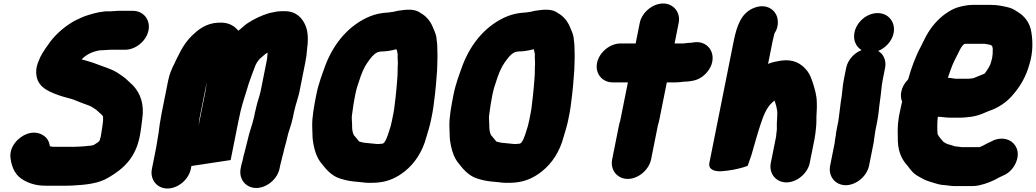

<svg xmlns="http://www.w3.org/2000/svg" viewBox="-20 -829 5935 1100"><path d="M612.6 -544H696.6C757.4 -544 818.6 -594.2 830.8 -655C842.9 -715.8 801.9 -767 741.1 -767H657.1C645 -767 625 -764 611.5 -764C569.5 -766.4 524.9 -755 489.5 -744C458 -735 435 -723.1 407.7 -710C354.3 -680 303.8 -637.9 266.4 -588L252.4 -568C244.3 -557.3 237.2 -547 231.2 -537L222.4 -523C213.6 -509 206.8 -494.7 201.8 -480C200.1 -474.7 198.2 -470 196 -466C187 -440.7 184.9 -415.3 189.9 -390C202.7 -323.1 270.5 -298.2 339.1 -276C361 -268.9 384.2 -264.9 404.3 -257C432.5 -245.1 460 -235 487.9 -225C503 -219.6 512.3 -212.3 523.9 -205C535.3 -198.7 543.4 -187.2 553.9 -180C557.8 -175.2 572.2 -166.2 570.3 -157C570.3 -153.7 570.5 -149.3 570.7 -144L569.6 -128C567.2 -110.5 564.5 -87.9 561 -70C560 -62 558.8 -54.3 557.4 -47C556 -39.9 552 -30 550.8 -24C549.9 -22.7 543.3 -16.5 543 -15C536.4 -11.1 520.9 -0.3 516.6 2C506.7 4.7 493.7 7 482.6 7C470 8.2 449.1 11 432.8 11C423.3 11.7 414.3 12 405.6 12H285.6C279 12 271.6 10.1 267.2 9H266.2L265 5C260.7 -23.7 245.8 -44.7 220.1 -58C194.4 -71.3 166.2 -72.7 135.4 -62C85.8 -44.8 29.1 13.1 40.8 81C48.1 135 70.9 178.3 113.7 202C145.5 221.2 187.2 235 241.1 235H361.1C372.4 235 383.8 234.7 395.3 234C476.3 229.8 548.2 221.7 603.7 187C687.5 137.7 755.9 75.8 780.4 -47C786.8 -79 790.4 -111.8 794.5 -143C808.4 -234.1 783.8 -293.4 742.7 -339C729.1 -353 713.2 -365 699.7 -379C686.2 -389.8 676.1 -396.9 662.1 -406C624.9 -433.4 568.3 -447.7 523 -466C499.1 -474.9 474.3 -480.7 447.6 -489C475.9 -517.3 508.7 -533.7 554 -541H563C576.4 -541 597.9 -544 612.6 -544Z M1118.2 -111C1118.2 -114.3 1118.5 -117.7 1119.2 -121C1120.1 -129 1121.3 -138.3 1122.7 -149L1164.9 -360C1162.7 -349.4 1162.4 -337.4 1160.1 -326C1158.9 -316.7 1157.4 -307.3 1155.5 -298ZM1447.3 -212C1444.7 -202 1442.5 -192.7 1440.7 -184L1436.3 -162C1435.1 -156 1433.5 -149.7 1431.5 -143L1424.4 -117C1417.4 -92.3 1406.8 -63.9 1401.4 -37C1397.6 -17.9 1386.2 18.8 1382 40L1381.4 43C1378.1 53 1375.2 64 1372.8 76L1370.4 88C1368 96.7 1365.8 104.7 1363.6 112L1358.8 136C1346.8 196.5 1387.6 248 1448 248C1508.4 248 1569.8 196.5 1581.8 136L1585.2 119C1587.9 105.8 1592.9 90.6 1595.8 76L1597.2 69C1600.6 59 1603.1 49.3 1605 40C1609.7 16.4 1619 -9.9 1623.6 -33C1631.9 -74.8 1649.9 -114.5 1658.3 -157L1663.7 -184C1665.1 -190.7 1666.9 -198.3 1669.3 -207C1672.1 -220.9 1676.4 -233.3 1680.1 -246L1686.9 -270C1690.5 -281.3 1693.6 -293.3 1696.1 -306L1728.8 -470C1731.4 -482.7 1733.6 -495.3 1735.4 -508L1738.2 -537C1746 -592.7 1746.3 -637.4 1733 -676C1715.2 -722.2 1680.3 -765 1610.7 -765H1593.7C1569.4 -765 1545 -758.6 1522.5 -754C1476.2 -740.2 1432.8 -719.3 1395.5 -694C1376.7 -681.5 1364.1 -666.9 1345.4 -653C1323 -681 1293.3 -696.3 1256.5 -699C1183.9 -703.3 1134.5 -675.8 1092 -636C1050.8 -600.2 1022.3 -555.1 997.2 -502L987.2 -482L980 -466C964.8 -437.4 950.8 -405 943.3 -367L906.3 -182C903.8 -169.3 901.5 -156.3 899.5 -143C892.2 -106.3 891.2 -76.4 884 -40C880.7 -23.7 878.3 -1.4 874.8 16L850.2 139C838.2 199.5 879 251 939.4 251C999.8 251 1061.2 199.5 1073.2 139L1076.6 122L1301.4 88L1345.1 -131C1349.3 -151.7 1353.7 -172 1358.3 -192C1371.4 -247.7 1390.1 -297.1 1404.9 -350C1416.9 -385.2 1428 -413.5 1439.8 -445C1446.9 -465.7 1456.2 -478.3 1469.4 -493C1480.6 -502.3 1490.7 -511 1499.6 -519C1503.8 -522.5 1508.2 -525.4 1513.2 -527C1513.3 -524.3 1513.1 -521.3 1512.4 -518L1509.8 -490L1473.7 -309C1466.9 -275.2 1454.2 -246.2 1447.3 -212Z M2257.8 -520C2258.5 -520 2258.7 -519.7 2258.6 -519C2257.5 -507 2257.7 -494.3 2259 -481L2259.4 -463C2257.5 -441.5 2258.9 -420.2 2257.5 -398C2254.9 -370.4 2254.9 -353.3 2251.5 -323L2246.5 -273L2240.5 -223C2239.2 -209.7 2237.3 -197 2234.9 -185L2226 -140C2223.7 -128.7 2221.2 -118 2218.6 -108C2207.3 -74.5 2199.1 -34.6 2180.2 -11H2179.2C2177.1 -7.9 2175.4 -7.4 2172.2 -6C2166 -6 2156.3 -4 2148.8 -4H2139.8C2115.6 -6 2093.4 -8.8 2069.2 -11L2057.6 -13C2051.9 -14.3 2045.5 -16 2038.6 -18H2037.6L2023.2 -36C2018.1 -42.3 2012.3 -48.4 2007 -55C1998.4 -73.5 1996.8 -90.1 1997.2 -116C1996.7 -139.3 1992.9 -154.9 1998.1 -181C2001.5 -211.2 2008.1 -251 2014.9 -285C2018.1 -301 2021.8 -316 2025.9 -330C2040 -372.8 2051 -411.6 2071.6 -449C2086 -473.5 2107.4 -503.8 2126.8 -520C2133.2 -523.8 2144 -532 2152.2 -532C2155 -532.7 2156.7 -533 2157.4 -533C2159.5 -533.7 2160.9 -534 2161.6 -534C2193 -534 2223.1 -539.4 2251.2 -547C2254.7 -540.7 2257.8 -524.1 2257.8 -520ZM2258.1 -767 2232.9 -761C2228.8 -760.3 2225.4 -760 2222.7 -760C2217.3 -759.3 2211.1 -758.3 2204.1 -757H2198.1C2160.8 -754.2 2130.5 -748.1 2098.7 -735C1984.1 -687.7 1895.5 -587.4 1845.4 -458C1825.5 -402.5 1805.1 -351.4 1792.1 -286C1779.6 -223.5 1767.8 -159.1 1768.6 -108C1770.4 -84.7 1769.3 -47.9 1772 -27.5C1779.2 26.2 1793.5 74.8 1823.2 109L1833.6 122C1852 144.9 1870 163.5 1895.3 179C1913.9 191 1938.9 197.6 1965.3 204C1991.5 210.1 2021.3 212.2 2051.1 215C2078.2 219.7 2112.2 219.1 2142.7 217C2207.4 211.5 2256.2 186.6 2299.7 152C2355.6 107.2 2400.1 41.7 2422.8 -44C2432.1 -75.6 2442.2 -106.4 2449 -140L2457.9 -185C2464.1 -215.7 2468.7 -266.8 2472.7 -294L2477.7 -344C2480.8 -377.4 2481.6 -397.5 2484.2 -427C2485.8 -450.8 2485.2 -474.3 2486.2 -497C2487.3 -515.6 2484.8 -534.7 2485.4 -553C2486.1 -575.4 2481.2 -600.2 2479.6 -619C2475.1 -640.2 2465.9 -658.7 2458.2 -677C2444.9 -708.2 2422 -736.5 2390.5 -754C2357.3 -779.6 2311.1 -775.5 2258.1 -767Z M3043.8 -520C3044.5 -520 3044.7 -519.7 3044.6 -519C3043.5 -507 3043.7 -494.3 3045 -481L3045.4 -463C3043.5 -441.5 3044.9 -420.2 3043.5 -398C3040.9 -370.4 3040.9 -353.3 3037.5 -323L3032.5 -273L3026.5 -223C3025.2 -209.7 3023.3 -197 3020.9 -185L3012 -140C3009.7 -128.7 3007.2 -118 3004.6 -108C2993.3 -74.5 2985.1 -34.6 2966.2 -11H2965.2C2963.1 -7.9 2961.4 -7.4 2958.2 -6C2952 -6 2942.3 -4 2934.8 -4H2925.8C2901.6 -6 2879.4 -8.8 2855.2 -11L2843.6 -13C2837.9 -14.3 2831.5 -16 2824.6 -18H2823.6L2809.2 -36C2804.1 -42.3 2798.3 -48.4 2793 -55C2784.4 -73.5 2782.8 -90.1 2783.2 -116C2782.7 -139.3 2778.9 -154.9 2784.1 -181C2787.5 -211.2 2794.1 -251 2800.9 -285C2804.1 -301 2807.8 -316 2811.9 -330C2826 -372.8 2837 -411.6 2857.6 -449C2872 -473.5 2893.4 -503.8 2912.8 -520C2919.2 -523.8 2930 -532 2938.2 -532C2941 -532.7 2942.7 -533 2943.4 -533C2945.5 -533.7 2946.9 -534 2947.6 -534C2979 -534 3009.1 -539.4 3037.2 -547C3040.7 -540.7 3043.8 -524.1 3043.8 -520ZM3044.1 -767 3018.9 -761C3014.8 -760.3 3011.4 -760 3008.7 -760C3003.3 -759.3 2997.1 -758.3 2990.1 -757H2984.1C2946.8 -754.2 2916.5 -748.1 2884.7 -735C2770.1 -687.7 2681.5 -587.4 2631.4 -458C2611.5 -402.5 2591.1 -351.4 2578.1 -286C2565.6 -223.5 2553.8 -159.1 2554.6 -108C2556.4 -84.7 2555.3 -47.9 2558 -27.5C2565.2 26.2 2579.5 74.8 2609.2 109L2619.6 122C2638 144.9 2656 163.5 2681.3 179C2699.9 191 2724.9 197.6 2751.3 204C2777.5 210.1 2807.3 212.2 2837.1 215C2864.2 219.7 2898.2 219.1 2928.7 217C2993.4 211.5 3042.2 186.6 3085.7 152C3141.6 107.2 3186.1 41.7 3208.8 -44C3218.1 -75.6 3228.2 -106.4 3235 -140L3243.9 -185C3250.1 -215.7 3254.7 -266.8 3258.7 -294L3263.7 -344C3266.8 -377.4 3267.6 -397.5 3270.2 -427C3271.8 -450.8 3271.2 -474.3 3272.2 -497C3273.3 -515.6 3270.8 -534.7 3271.4 -553C3272.1 -575.4 3267.2 -600.2 3265.6 -619C3261.1 -640.2 3251.9 -658.7 3244.2 -677C3230.9 -708.2 3208 -736.5 3176.5 -754C3143.3 -779.6 3097.1 -775.5 3044.1 -767Z M3645.3 -698 3621.8 -580H3534.8C3474.2 -580 3412.6 -528.9 3400.5 -468.5C3388.5 -408.1 3429.7 -357 3490.3 -357H3577.3L3533.5 -138C3530.2 -128 3527.7 -118.7 3526 -110L3487.2 84C3475.1 144.5 3516 196 3576.4 196C3636.8 196 3698.1 144.5 3710.2 84L3749.4 -112C3752.8 -122.7 3755.5 -132.7 3757.3 -142L3800.3 -357H3848.3C3858.9 -357 3869.7 -357.7 3880.7 -359L3897.1 -361C3909.1 -361 3921.9 -362 3935.7 -364L3947.1 -366C3978.1 -371.3 4005 -386.7 4027.8 -412C4102.2 -495 4049.5 -602.7 3952 -586L3941.6 -584C3931.6 -584 3921.5 -583.3 3911.2 -582L3894.8 -580H3844.8L3868.3 -698C3880.3 -757.7 3838.9 -809 3779 -809C3719.1 -809 3657.3 -757.7 3645.3 -698Z M4485.4 216C4545.2 216 4607.1 164.7 4619 105L4646.8 -34C4650.8 -53.9 4652.7 -76.1 4654.8 -94C4658.9 -127.8 4656.2 -151.3 4658.5 -183C4660 -203.7 4660.4 -222.3 4659.7 -239C4659.4 -284.1 4647.9 -318.2 4636.9 -355L4626.5 -383C4619.9 -400.3 4611 -415.7 4599.6 -429C4569.8 -463.8 4527.7 -491.1 4456.2 -482C4432.3 -478.1 4401.2 -472.4 4380.4 -463L4406.4 -593C4408.6 -604.3 4411 -614.3 4413.4 -623C4414.7 -629.7 4416.1 -635 4417.6 -639C4436.2 -665.6 4440 -699 4433.5 -726.5C4422.8 -772.2 4371 -813 4297.8 -783C4227.5 -754.1 4201.7 -684.7 4183 -591L4044.2 104C4036.6 142.3 4073 154.4 4113.7 152C4155 149.5 4205.4 139.8 4239.1 129.5C4255.5 124.5 4263.8 121.3 4264 120C4271.1 100.8 4277.5 80 4285.2 59C4294.1 28.4 4323.1 -74.9 4334.6 -108C4352.3 -162.7 4370.9 -214.1 4406.7 -244L4417.5 -253C4422 -238.1 4428.5 -220.9 4430.7 -204C4437.5 -181.3 4428.7 -126.5 4430.6 -103C4432.6 -87.5 4426.9 -64.2 4426.6 -48L4396 105C4384.1 164.7 4425.5 216 4485.4 216Z M4875.3 -642.5C4866.3 -597.4 4885.4 -560.4 4916.2 -542C4876.7 -526.7 4837.6 -488.9 4827.8 -440L4813.9 -370C4805.5 -328 4806 -290.4 4797.5 -248C4794.8 -231.3 4793.1 -217.7 4792.3 -207L4788.7 -179C4786.9 -164.7 4785.3 -146.7 4782.4 -132L4772.8 -84C4770.5 -72.7 4769 -61.7 4768.2 -51L4766.4 -42C4764.4 -32 4763 -21.7 4762.2 -11L4736 120C4724 180.5 4764.8 232 4825.2 232C4885.6 232 4947 180.5 4959 120L4983.6 -3C4987.1 -16.7 4987 -30 4989.4 -42C4992.1 -55.6 4993.1 -70.7 4995.8 -84L5005.2 -131C5014.5 -177.7 5015.5 -211.7 5022.3 -257C5028.4 -294.4 5029.4 -332.5 5036.9 -370L5050.8 -440C5059.8 -484.9 5039.4 -520.7 5011.2 -537C5052.5 -554 5090.2 -592.1 5099.7 -639.5C5112 -701.5 5070.8 -754 5008 -754C4946.5 -754 4887.5 -704 4875.3 -642.5Z M5664.2 -497C5661.9 -485.4 5657.5 -472.8 5654.2 -462L5653.8 -460C5647.2 -447.5 5642.6 -437.5 5635.2 -427L5628.9 -418C5626.4 -414.4 5621 -405 5615.9 -405C5595.5 -396.5 5579.3 -391.1 5559.3 -382C5557.1 -381.3 5555.7 -381 5555.1 -381C5547.8 -379.8 5538.1 -378 5529.5 -378H5452.5C5441.4 -380.9 5426.9 -381.5 5415.5 -383C5413.5 -383 5411.9 -383.3 5410.7 -384C5416.4 -399.3 5421.8 -415 5427 -431C5441.1 -471.2 5455.8 -496 5473 -531C5481.9 -549.4 5489.8 -565 5503 -576L5509.4 -578H5620.4C5634.3 -576.4 5641.9 -574.1 5654.2 -572C5657.1 -570 5660.4 -568 5664 -566C5666.7 -552.6 5669 -551 5667.4 -543C5668.1 -529.7 5667.3 -512.6 5664.2 -497ZM5448.7 237H5550.7C5562.7 237 5575.3 235.7 5588.5 233C5629.5 224.3 5669.9 207.8 5703.5 188C5711.5 184.7 5718.5 181.3 5724.5 178C5757.8 164.8 5782.6 140.1 5797.9 108C5830.6 39.6 5797.1 -15.2 5749.5 -30C5719.1 -39.4 5685.5 -34.1 5656.4 -17L5647.6 -13C5630 -6 5613.9 6.2 5594.4 13C5593.1 13 5592 13.3 5591.2 14H5489.2C5475.7 12.5 5464.8 10.2 5449.2 9C5439.8 4.9 5428.6 2 5417.2 -1C5404 -3.8 5395.4 -10.3 5385.2 -16L5383.6 -18L5369.8 -34C5363.2 -42.3 5356.4 -50.5 5352 -60C5352.1 -60.7 5351.9 -61.3 5351.4 -62C5349.3 -90.3 5348.9 -127.3 5352.9 -160C5375.6 -160 5396.4 -155 5419.9 -155H5484.9C5504.8 -155 5526.6 -158.3 5543.9 -160C5569.4 -163.3 5598.1 -172.4 5619.3 -182C5622.4 -184 5625.7 -185.3 5629.1 -186C5634.3 -188.7 5638.7 -190.7 5642.3 -192C5698.5 -209.6 5750.6 -245.1 5785.7 -289C5826 -335.5 5859 -391.2 5878.4 -463C5899.4 -531.9 5896.8 -595.9 5888.8 -645C5880.9 -696.4 5852.2 -735.4 5811.7 -760C5791.7 -772.7 5776.7 -783 5751.3 -788C5722.9 -794.6 5694.2 -801 5656.9 -801H5550.9C5534.2 -801 5517.5 -799 5500.7 -795C5493.6 -793 5487.4 -791.7 5481.9 -791C5458.9 -785.7 5435.9 -775.7 5412.9 -761C5366.8 -732.2 5327.8 -691.1 5297.2 -642C5283.1 -619.8 5267.9 -585.2 5255 -561C5225.9 -507.8 5200.7 -438.4 5182.7 -374C5161.9 -353.3 5148.9 -330 5143.7 -304C5139.6 -283.3 5141.1 -264.3 5148.3 -247C5144.2 -229.7 5140.7 -214 5137.9 -200C5123.9 -141.1 5121.6 -96.2 5123.6 -48C5121.4 31 5141.7 80.1 5181.4 123L5194.1 140C5209.5 159.3 5223.6 172.2 5246.3 184L5260.7 192C5278.5 202.6 5298.7 209.8 5320.9 216C5343.2 222.8 5369.1 232 5397.7 232C5413.6 233.8 5429.7 237 5448.7 237Z"/></svg>

Font: Smoothie
Style: BlkIt
Weight: 900
Foundry: Cannot Into Space Fonts
Version: Version 0.8